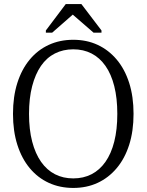

<svg xmlns="http://www.w3.org/2000/svg" viewBox="-20 -916 722 946"><path d="M341 10Q275 10 220.5 -15Q166 -40 126.5 -87.5Q87 -135 65.5 -202.5Q44 -270 44 -355Q44 -440 65.5 -507.5Q87 -575 126.5 -622.5Q166 -670 220.5 -695Q275 -720 341 -720Q407 -720 461 -695Q515 -670 555 -622.5Q595 -575 616.5 -507.5Q638 -440 638 -355Q638 -270 616.5 -202.5Q595 -135 555 -87.5Q515 -40 461 -15Q407 10 341 10ZM341 -37Q391 -37 431 -57.5Q471 -78 499.5 -118.5Q528 -159 543 -218.5Q558 -278 558 -355Q558 -432 543 -491.5Q528 -551 499.5 -591.5Q471 -632 431 -652.5Q391 -673 341 -673Q291 -673 250.5 -652.5Q210 -632 182 -591.5Q154 -551 138.5 -491.5Q123 -432 123 -355Q123 -278 138.5 -218.5Q154 -159 182.5 -118.5Q211 -78 251 -57.5Q291 -37 341 -37ZM381 -896H304L206 -766V-755H237L350 -854H327L441 -755H480V-766Z"/></svg>

Font: Roboto Serif 28pt Condensed Light
Style: Regular
Weight: 300
Width: 3
Designer: Greg Gazdowicz
Foundry: Commercial Type
Version: Version 1.008